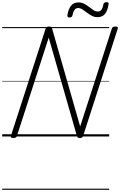

<svg xmlns="http://www.w3.org/2000/svg" viewBox="-20 -1241 1092 1746"><path d="M101 14Q73 14 79 -5L395 -981Q398 -991 405 -995.5Q412 -1000 426 -1000Q438 -1000 444 -996.5Q450 -993 453 -984L709 -91L997 -981Q1000 -991 1007.5 -995.5Q1015 -1000 1029 -1000Q1057 -1000 1051 -981L736 -5Q733 5 726 9.5Q719 14 706 14Q694 14 688.5 10.5Q683 7 680 -2L423 -899L134 -5Q131 5 123.5 9.5Q116 14 101 14ZM612 -1082Q590 -1082 593 -1104Q602 -1161 626.5 -1190Q651 -1219 692 -1219Q722 -1219 746 -1206.5Q770 -1194 790.5 -1177.5Q811 -1161 830.5 -1148.5Q850 -1136 870 -1136Q889 -1136 901.5 -1151.5Q914 -1167 920 -1201Q924 -1221 948 -1221Q961 -1221 965.5 -1216Q970 -1211 967 -1200Q958 -1142 934 -1113.5Q910 -1085 867 -1085Q838 -1085 814 -1098Q790 -1111 769.5 -1127Q749 -1143 729.5 -1155.5Q710 -1168 689 -1168Q671 -1168 658.5 -1152Q646 -1136 639 -1102Q637 -1092 630.5 -1087Q624 -1082 612 -1082ZM0 475H973V485H0ZM0 -20H973V0H0ZM0 -505H973V-500H0ZM0 -995H973V-985H0Z"/></svg>

Font: Playwrite SK Guides
Style: Regular
Weight: 400
Designer: Veronika Burian, José Scaglione
Foundry: TypeTogether
Version: Version 1.003